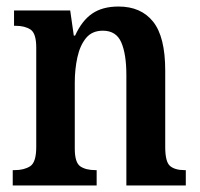

<svg xmlns="http://www.w3.org/2000/svg" viewBox="-20 -568 612 588"><path d="M19 0V-47H25Q54 -47 72.5 -59Q91 -71 91 -118V-422Q91 -466 73.5 -477.5Q56 -489 28 -489H23V-536H195L206 -459H210Q231 -505 262.5 -526.5Q294 -548 343 -548Q412 -548 449 -501.5Q486 -455 486 -352V-118Q486 -72 501 -59.5Q516 -47 545 -47H549V0H367V-338Q367 -402 351.5 -438Q336 -474 295 -474Q262 -474 243.5 -451.5Q225 -429 217 -392.5Q209 -356 209 -315V-113Q209 -70 226 -58.5Q243 -47 272 -47H276V0Z"/></svg>

Font: Noto Serif Khmer Condensed SemiBold
Style: Regular
Weight: 600
Width: 3
Designer: Danh Hong and the Monotype Design Team
Foundry: Monotype Imaging Inc.
Version: Version 2.004; ttfautohint (v1.8.4.7-5d5b)